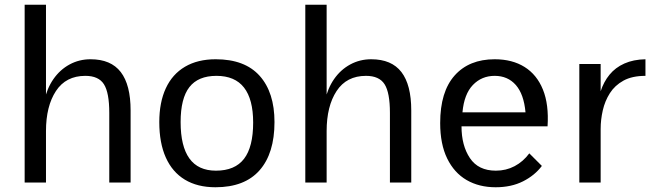

<svg xmlns="http://www.w3.org/2000/svg" viewBox="-20 -770 2790 810"><path d="M84 -750H174V0H84ZM441 -294Q441 -379 418.5 -414.5Q396 -450 340 -450Q258 -450 216 -386Q174 -322 174 -217L167 -274L166 -342Q178 -397 205.5 -436.5Q233 -476 273.5 -498Q314 -520 362 -520Q448 -520 489.5 -466Q531 -412 531 -304V0H441Z M889 20Q813 20 760 -12Q707 -44 679.5 -105.5Q652 -167 652 -255Q652 -338 679.5 -397.5Q707 -457 760.5 -488.5Q814 -520 890 -520Q1013 -520 1075.5 -450Q1138 -380 1138 -255Q1138 -123 1075 -51.5Q1012 20 889 20ZM891 -50Q971 -50 1009.5 -100Q1048 -150 1048 -253Q1048 -351 1009.5 -400.5Q971 -450 893 -450Q816 -450 779 -402.5Q742 -355 742 -255Q742 -153 779 -101.5Q816 -50 891 -50Z M1268 -750H1358V0H1268ZM1625 -294Q1625 -379 1602.5 -414.5Q1580 -450 1524 -450Q1442 -450 1400 -386Q1358 -322 1358 -217L1351 -274L1350 -342Q1362 -397 1389.5 -436.5Q1417 -476 1457.5 -498Q1498 -520 1546 -520Q1632 -520 1673.5 -466Q1715 -412 1715 -304V0H1625Z M2071 20Q2001 20 1948.5 -10.5Q1896 -41 1866.5 -101.5Q1837 -162 1837 -251Q1837 -383 1898 -451.5Q1959 -520 2067 -520Q2141 -520 2193 -487.5Q2245 -455 2270.5 -392Q2296 -329 2290 -237H1927Q1927 -156 1962.5 -103Q1998 -50 2072 -50Q2115 -50 2151 -69Q2187 -88 2213 -123L2266 -70Q2236 -30 2186.5 -5Q2137 20 2071 20ZM1931 -296H2197Q2190 -373 2156 -411.5Q2122 -450 2067 -450Q2012 -450 1975 -411.5Q1938 -373 1931 -296Z M2424 -500H2514V-385Q2527 -425 2551.5 -455Q2576 -485 2614 -502Q2652 -519 2703 -520V-450Q2647 -450 2610.5 -430Q2574 -410 2553 -377Q2532 -344 2523 -304.5Q2514 -265 2514 -226V0H2424Z"/></svg>

Font: Moderustic
Style: Regular
Weight: 400
Designer: Tural Alisoy
Foundry: TAFT Foundry
Version: Version 2.120